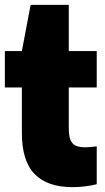

<svg xmlns="http://www.w3.org/2000/svg" viewBox="-20 -760 434 790"><path d="M263 -400V-235Q263 -203.5 269.2 -186.2Q275.5 -169 290 -161.5Q304.5 -154 331 -154Q344.5 -154 366 -156.5L378 -158V-2Q357 3.5 330.2 6.8Q303.5 10 278 10Q175.5 10 122.8 -43.5Q70 -97 70 -213V-400H0V-550H70L106 -740H263V-550H378V-400Z"/></svg>

Font: Encode Sans Condensed Black
Style: Regular
Weight: 900
Width: 3
Designer: Multiple Designers
Foundry: Impallari Type
Version: Version 2.000